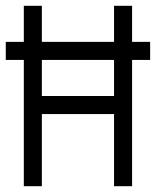

<svg xmlns="http://www.w3.org/2000/svg" viewBox="-20 -645 540 665"><path d="M500 -437.5V-500H437.5Q437.5 -500 437.5 -625H375Q375 -625 375 -500H125Q125 -500 125 -625H62.5Q62.5 -625 62.5 -500H0V-437.5H62.5V0H125Q125 0 125 -250H375Q375 -250 375 0H437.5V-437.5ZM125 -312.5Q125 -312.5 125 -437.5H375Q375 -437.5 375 -312.5Z"/></svg>

Font: BFUnifontExMono
Style: Regular
Weight: 500
Version: Version 15.0.06